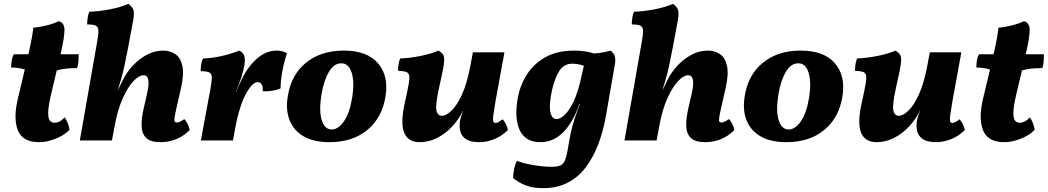

<svg xmlns="http://www.w3.org/2000/svg" viewBox="-20 -730 5446 998"><path d="M183 9Q97 9 72.5 -53.5Q48 -116 74 -222L109 -369Q88 -375 70.5 -377Q53 -379 38 -379Q38 -398 41 -416.5Q44 -435 52 -448H127L130 -458Q140 -503 145.5 -534Q151 -565 153 -586Q188 -589 225 -598.5Q262 -608 285 -620Q316 -612 315 -572Q314 -532 299 -468L295 -448H389Q389 -427 387.5 -407.5Q386 -388 380 -376Q349 -376 324.5 -373.5Q300 -371 275 -364L244 -233Q231 -176 230.5 -145.5Q230 -115 239 -103.5Q248 -92 263 -92Q291 -92 316 -120Q325 -108 332 -90.5Q339 -73 341 -56Q326 -38 299.5 -23.5Q273 -9 242.5 0Q212 9 183 9Z M395 0 485 -513Q492 -551 491.5 -570.5Q491 -590 478 -596.5Q465 -603 433 -603Q433 -619 435.5 -636.5Q438 -654 444 -669Q498 -671 551.5 -681.5Q605 -692 648 -710Q667 -695 673 -679.5Q679 -664 673 -628Q657 -541 646 -483Q635 -425 626.5 -386.5Q618 -348 610 -320Q602 -292 593 -264H594L617 -311Q637 -353 670 -388.5Q703 -424 743.5 -445.5Q784 -467 828 -467Q866 -467 893 -447.5Q920 -428 928.5 -384.5Q937 -341 920 -269L899 -176Q890 -138 887.5 -120Q885 -102 888.5 -97.5Q892 -93 899 -93Q913 -93 938 -111Q947 -102 955.5 -85.5Q964 -69 966 -54Q933 -21 894.5 -6Q856 9 816 9Q762 9 739.5 -13.5Q717 -36 716 -75.5Q715 -115 727 -167L745 -246Q755 -289 751 -314Q747 -339 726 -339Q703 -339 674.5 -309.5Q646 -280 618.5 -220Q591 -160 575 -70V-71L562 0Z M1224 -467Q1244 -457 1249.5 -439.5Q1255 -422 1251 -395Q1247 -369 1235 -329.5Q1223 -290 1206 -252H1207L1233 -310Q1263 -377 1312 -422Q1361 -467 1418 -467Q1449 -467 1472 -453Q1458 -414 1448.5 -364Q1439 -314 1438 -270Q1419 -262 1394.5 -258Q1370 -254 1345 -256Q1348 -277 1340.5 -290Q1333 -303 1319 -303Q1308 -303 1294.5 -292Q1281 -281 1266 -255Q1246 -224 1229.5 -173Q1213 -122 1202 -60L1191 0H1024L1074 -269Q1081 -308 1081 -327.5Q1081 -347 1068 -353.5Q1055 -360 1023 -360Q1023 -377 1025.5 -394.5Q1028 -412 1035 -426Q1086 -428 1133.5 -439Q1181 -450 1224 -467Z M1693 9Q1610 9 1558 -21.5Q1506 -52 1485 -106Q1464 -160 1476 -230Q1493 -341 1570.5 -404Q1648 -467 1767 -467Q1887 -467 1944 -402Q2001 -337 1984 -230Q1967 -119 1890 -55Q1813 9 1693 9ZM1704 -57Q1739 -57 1768.5 -100.5Q1798 -144 1811 -225Q1823 -303 1808 -352Q1793 -401 1754 -401Q1716 -401 1689.5 -356Q1663 -311 1651 -239Q1637 -153 1652.5 -105Q1668 -57 1704 -57Z M2161 9Q2100 9 2080 -42.5Q2060 -94 2087 -208Q2099 -263 2104.5 -294Q2110 -325 2106.5 -339Q2103 -353 2089 -357Q2075 -361 2049 -362Q2049 -377 2051.5 -394.5Q2054 -412 2060 -426Q2110 -428 2165 -439Q2220 -450 2260 -467Q2274 -458 2281.5 -448.5Q2289 -439 2289 -420Q2289 -401 2282 -365Q2275 -329 2261 -268Q2243 -185 2248.5 -156.5Q2254 -128 2278 -128Q2298 -128 2326 -154Q2354 -180 2380.5 -237Q2407 -294 2425 -388L2438 -458H2602L2556 -206Q2547 -154 2544 -130Q2541 -106 2544 -98.5Q2547 -91 2557 -91Q2569 -91 2592 -110Q2601 -102 2609.5 -85.5Q2618 -69 2620 -54Q2589 -23 2549.5 -7Q2510 9 2471 9Q2425 9 2401.5 -7Q2378 -23 2372 -49.5Q2366 -76 2372 -107Q2375 -118 2378.5 -130Q2382 -142 2388 -155H2387Q2364 -108 2329 -71Q2294 -34 2251 -12.5Q2208 9 2161 9Z M2804 248Q2751 248 2715 234.5Q2679 221 2647 196Q2647 176 2652 150.5Q2657 125 2667 106Q2706 121 2757 129Q2808 137 2848 137Q2881 137 2897 128Q2913 119 2921.5 89.5Q2930 60 2939 1Q2945 -36 2956 -76.5Q2967 -117 2987 -170L2995 -189H2992Q2958 -93 2907 -42Q2856 9 2789 9Q2743 9 2715.5 -11.5Q2688 -32 2676 -66.5Q2664 -101 2664 -142Q2664 -183 2672 -224Q2685 -291 2721 -346Q2757 -401 2817.5 -434Q2878 -467 2966 -467Q2996 -467 3021.5 -463Q3047 -459 3067 -452Q3096 -454 3116.5 -458Q3137 -462 3153 -467Q3171 -454 3176 -436.5Q3181 -419 3175 -389L3128 -119Q3114 -43 3088.5 23Q3063 89 3024.5 140Q2986 191 2931 219.5Q2876 248 2804 248ZM2849 -260Q2833 -186 2840.5 -148.5Q2848 -111 2874 -111Q2891 -111 2915 -133Q2939 -155 2962.5 -204.5Q2986 -254 3003 -336L3015 -388Q3003 -393 2985.5 -396Q2968 -399 2955 -399Q2910 -399 2886 -359.5Q2862 -320 2849 -260Z M3226 0 3316 -513Q3323 -551 3322.5 -570.5Q3322 -590 3309 -596.5Q3296 -603 3264 -603Q3264 -619 3266.5 -636.5Q3269 -654 3275 -669Q3329 -671 3382.5 -681.5Q3436 -692 3479 -710Q3498 -695 3504 -679.5Q3510 -664 3504 -628Q3488 -541 3477 -483Q3466 -425 3457.5 -386.5Q3449 -348 3441 -320Q3433 -292 3424 -264H3425L3448 -311Q3468 -353 3501 -388.5Q3534 -424 3574.5 -445.5Q3615 -467 3659 -467Q3697 -467 3724 -447.5Q3751 -428 3759.5 -384.5Q3768 -341 3751 -269L3730 -176Q3721 -138 3718.5 -120Q3716 -102 3719.5 -97.5Q3723 -93 3730 -93Q3744 -93 3769 -111Q3778 -102 3786.5 -85.5Q3795 -69 3797 -54Q3764 -21 3725.5 -6Q3687 9 3647 9Q3593 9 3570.5 -13.5Q3548 -36 3547 -75.5Q3546 -115 3558 -167L3576 -246Q3586 -289 3582 -314Q3578 -339 3557 -339Q3534 -339 3505.5 -309.5Q3477 -280 3449.5 -220Q3422 -160 3406 -70V-71L3393 0Z M4068 9Q3985 9 3933 -21.5Q3881 -52 3860 -106Q3839 -160 3851 -230Q3868 -341 3945.5 -404Q4023 -467 4142 -467Q4262 -467 4319 -402Q4376 -337 4359 -230Q4342 -119 4265 -55Q4188 9 4068 9ZM4079 -57Q4114 -57 4143.5 -100.5Q4173 -144 4186 -225Q4198 -303 4183 -352Q4168 -401 4129 -401Q4091 -401 4064.5 -356Q4038 -311 4026 -239Q4012 -153 4027.5 -105Q4043 -57 4079 -57Z M4536 9Q4475 9 4455 -42.5Q4435 -94 4462 -208Q4474 -263 4479.5 -294Q4485 -325 4481.5 -339Q4478 -353 4464 -357Q4450 -361 4424 -362Q4424 -377 4426.5 -394.5Q4429 -412 4435 -426Q4485 -428 4540 -439Q4595 -450 4635 -467Q4649 -458 4656.5 -448.5Q4664 -439 4664 -420Q4664 -401 4657 -365Q4650 -329 4636 -268Q4618 -185 4623.5 -156.5Q4629 -128 4653 -128Q4673 -128 4701 -154Q4729 -180 4755.5 -237Q4782 -294 4800 -388L4813 -458H4977L4931 -206Q4922 -154 4919 -130Q4916 -106 4919 -98.5Q4922 -91 4932 -91Q4944 -91 4967 -110Q4976 -102 4984.5 -85.5Q4993 -69 4995 -54Q4964 -23 4924.5 -7Q4885 9 4846 9Q4800 9 4776.5 -7Q4753 -23 4747 -49.5Q4741 -76 4747 -107Q4750 -118 4753.5 -130Q4757 -142 4763 -155H4762Q4739 -108 4704 -71Q4669 -34 4626 -12.5Q4583 9 4536 9Z M5200 9Q5114 9 5089.5 -53.5Q5065 -116 5091 -222L5126 -369Q5105 -375 5087.5 -377Q5070 -379 5055 -379Q5055 -398 5058 -416.5Q5061 -435 5069 -448H5144L5147 -458Q5157 -503 5162.5 -534Q5168 -565 5170 -586Q5205 -589 5242 -598.5Q5279 -608 5302 -620Q5333 -612 5332 -572Q5331 -532 5316 -468L5312 -448H5406Q5406 -427 5404.5 -407.5Q5403 -388 5397 -376Q5366 -376 5341.5 -373.5Q5317 -371 5292 -364L5261 -233Q5248 -176 5247.5 -145.5Q5247 -115 5256 -103.5Q5265 -92 5280 -92Q5308 -92 5333 -120Q5342 -108 5349 -90.5Q5356 -73 5358 -56Q5343 -38 5316.5 -23.5Q5290 -9 5259.5 0Q5229 9 5200 9Z"/></svg>

Font: Vollkorn ExtraBold
Style: Italic
Weight: 800
Italic angle: -11°
Designer: Friedrich Althausen
Foundry: Friedrich Althausen
Version: Version 5.000; ttfautohint (v1.8.3)